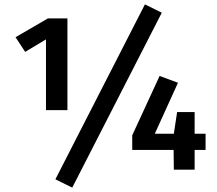

<svg xmlns="http://www.w3.org/2000/svg" viewBox="-20 -775 992 877"><path d="M642 -755 719 -717 310 82 233 44ZM288 -272H190V-595L95 -538L51 -605L199 -691H288ZM919 -164V-90H869V0H774L773 -90H584V-157L709 -428L793 -397L687 -164H774L789 -263H869V-164Z"/></svg>

Font: FiraGO Medium
Style: Regular
Weight: 500
Designer: bBox Type
Foundry: bBox Type GmbH
Version: Version 1.001;PS 001.001;hotconv 1.0.88;makeotf.lib2.5.64775